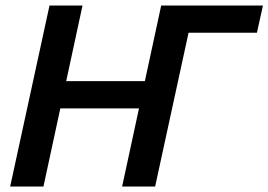

<svg xmlns="http://www.w3.org/2000/svg" viewBox="-20 -678 976 698"><path d="M424 0 566 -658H687L544 0ZM17 0 160 -658H280L138 0ZM115 -284 137 -383H590L569 -284ZM601 -559 623 -658H936L914 -559Z"/></svg>

Font: Ysabeau Infant
Style: Bold Italic
Weight: 700
Italic angle: -12°
Designer: Christian Thalmann (Catharsis Fonts)
Version: Version 2.001;gftools[0.9.30]; featfreeze: ss01,ss02,lnum